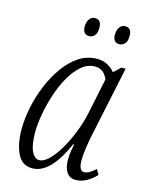

<svg xmlns="http://www.w3.org/2000/svg" viewBox="-112 -791 667 871"><g transform="rotate(15 222.0 -356.0)"><path d="M125 10Q77 10 55 -35Q33 -80 33 -150Q33 -198 44 -252Q55 -306 76.5 -358Q98 -410 128.5 -452.5Q159 -495 197.5 -520.5Q236 -546 283 -546Q310 -546 331.5 -534.5Q353 -523 366 -506L398 -536H418L349 -209Q343 -182 337.5 -145.5Q332 -109 332 -84Q332 -34 357 -34Q379 -34 410 -63L424 -39Q406 -19 381 -4.5Q356 10 329 10Q301 10 286.5 -11Q272 -32 272 -69Q272 -91 275 -109Q278 -127 281 -144H277Q210 10 125 10ZM146 -34Q167 -34 191 -57.5Q215 -81 238 -120Q261 -159 279 -205Q297 -251 307 -297L342 -465Q324 -510 282 -510Q248 -510 219 -485.5Q190 -461 167 -420.5Q144 -380 128.5 -332.5Q113 -285 104.5 -237.5Q96 -190 96 -151Q96 -93 110 -63.5Q124 -34 146 -34ZM361 -636Q331 -636 331 -673Q331 -694 340.5 -708Q350 -722 367 -722Q397 -722 397 -685Q397 -657 385.5 -646.5Q374 -636 361 -636ZM220 -636Q189 -636 189 -673Q189 -694 198.5 -708Q208 -722 225 -722Q255 -722 255 -685Q255 -657 243.5 -646.5Q232 -636 220 -636Z"/></g></svg>

Font: Noto Serif ExtraCondensed Light
Style: Italic
Weight: 300
Width: 2
Italic angle: -12°
Designer: Monotype Design Team
Foundry: Monotype Imaging Inc.
Version: Version 2.014; ttfautohint (v1.8.4.7-5d5b)